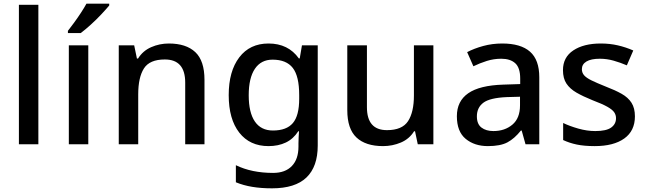

<svg xmlns="http://www.w3.org/2000/svg" viewBox="-20 -786 3522 1046"><path d="M189 0H83V-760H189Z M461 0H355V-539H461ZM575 -756Q560 -738 533 -709Q506 -680 475 -652Q444 -624 420 -606H350V-618Q365 -637 384 -663Q403 -689 421 -716.5Q439 -744 451 -766H575Z M900 -549Q994 -549 1044 -502Q1094 -455 1094 -351V0H989V-336Q989 -462 878 -462Q795 -462 764 -413Q733 -364 733 -272V0H627V-539H711L726 -467H732Q758 -509 803.5 -529Q849 -549 900 -549Z M1443 -549Q1550 -549 1608 -468H1613L1625 -539H1711V7Q1711 122 1649.5 181Q1588 240 1462 240Q1403 240 1354.5 232Q1306 224 1265 207V114Q1351 156 1468 156Q1534 156 1570 118.5Q1606 81 1606 13V-5Q1606 -18 1607 -39Q1608 -60 1609 -71H1605Q1578 -29 1537 -9.5Q1496 10 1443 10Q1341 10 1283.5 -63.5Q1226 -137 1226 -268Q1226 -398 1283.5 -473.5Q1341 -549 1443 -549ZM1465 -461Q1402 -461 1368.5 -411Q1335 -361 1335 -267Q1335 -173 1368.5 -124Q1402 -75 1467 -75Q1541 -75 1575.5 -115.5Q1610 -156 1610 -248V-268Q1610 -371 1575 -416Q1540 -461 1465 -461Z M2341 -539V0H2256L2241 -71H2236Q2210 -29 2164 -9.5Q2118 10 2067 10Q1972 10 1922 -37Q1872 -84 1872 -186V-539H1979V-202Q1979 -77 2088 -77Q2171 -77 2203 -126Q2235 -175 2235 -266V-539Z M2716 -549Q2817 -549 2867.5 -504.5Q2918 -460 2918 -365V0H2843L2822 -75H2818Q2783 -31 2744.5 -10.5Q2706 10 2638 10Q2565 10 2517 -29.5Q2469 -69 2469 -153Q2469 -235 2531 -278Q2593 -321 2722 -325L2814 -328V-358Q2814 -417 2787 -441.5Q2760 -466 2711 -466Q2670 -466 2632 -454Q2594 -442 2559 -425L2525 -502Q2563 -522 2612.5 -535.5Q2662 -549 2716 -549ZM2741 -257Q2649 -253 2613.5 -226.5Q2578 -200 2578 -152Q2578 -110 2603 -91Q2628 -72 2668 -72Q2730 -72 2771.5 -107Q2813 -142 2813 -212V-259Z M3439 -152Q3439 -73 3381 -31.5Q3323 10 3220 10Q3163 10 3122.5 1.5Q3082 -7 3048 -23V-116Q3083 -99 3130.5 -85.5Q3178 -72 3223 -72Q3283 -72 3309.5 -91Q3336 -110 3336 -142Q3336 -160 3326 -174.5Q3316 -189 3288.5 -204.5Q3261 -220 3208 -240Q3156 -261 3120.5 -281.5Q3085 -302 3066 -330.5Q3047 -359 3047 -404Q3047 -474 3103.5 -511.5Q3160 -549 3253 -549Q3302 -549 3345.5 -539Q3389 -529 3430 -511L3395 -430Q3360 -445 3323 -455.5Q3286 -466 3248 -466Q3200 -466 3175 -451Q3150 -436 3150 -409Q3150 -390 3162 -376Q3174 -362 3202.5 -348Q3231 -334 3281 -314Q3331 -295 3366.5 -275Q3402 -255 3420.5 -226Q3439 -197 3439 -152Z"/></svg>

Font: Noto Sans Sinhala UI Medium
Style: Regular
Weight: 500
Designer: Jelle Bosma - Monotype Design Team
Foundry: Monotype Imaging Inc.
Version: Version 2.006; ttfautohint (v1.8.4.7-5d5b)